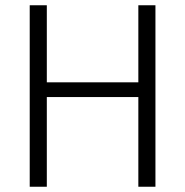

<svg xmlns="http://www.w3.org/2000/svg" viewBox="-20 -710 704 730"><path d="M571 -690V0H506V-341H158V0H93V-690H158V-397H506V-690Z"/></svg>

Font: Exo 2.0 Light
Style: Regular
Weight: 300
Designer: Natanael Gama
Version: Version 1.001;PS 001.001;hotconv 1.0.70;makeotf.lib2.5.58329